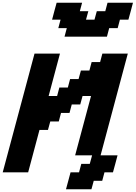

<svg xmlns="http://www.w3.org/2000/svg" viewBox="-20 -1270 1000 1415"><path d="M466.3 125H653.8L670.9 62.5H733.4L750 0H812.5Q818.4 -21 829.6 -62.5Q840.8 -104 846.2 -125H721.2L921.9 -875H734.4L717.8 -812.5H655.3L638.7 -750H576.2L559.1 -687.5H496.6L480 -625H417.5L400.9 -562.5H338.4L421.9 -875H234.4Q195.3 -729 117.2 -437.5Q39.1 -146 0 0H187.5L271 -312.5H333.5L350.6 -375H413.1L429.7 -437.5H492.2L508.8 -500H571.3L588.4 -562.5H650.9L533.7 -125H658.7L641.6 -62.5H579.1L562.5 0H500Q494.1 21 483.2 62.5Q472.2 104 466.3 125ZM455.6 -1000H768.1L784.7 -1062.5H847.2L863.8 -1125H926.3Q932.1 -1146 943.4 -1187.5Q954.6 -1229 960 -1250H772.5L755.9 -1187.5H693.4L676.3 -1125H613.8L630.9 -1187.5H568.4L585 -1250H397.5Q391.6 -1229 380.4 -1187.5Q369.1 -1146 363.8 -1125H426.3L409.7 -1062.5H472.2Z"/></svg>

Font: Faithful 32x
Style: SemiboldOblique
Weight: 400
Foundry: Faithful Resource Pack
Version: Version 1.0; January 27, 2023